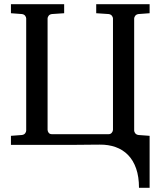

<svg xmlns="http://www.w3.org/2000/svg" viewBox="-20 -691 766 916"><path d="M643.1 205.1Q643.1 151.9 629.4 112.8Q615.7 73.7 590.8 48.3Q565.9 22.9 531.5 10.7Q497.1 -1.5 456.1 -1Q433.1 -1 418.7 -0.7Q404.3 -0.5 392.6 -0.5Q380.9 -0.5 369.6 -0.2Q358.4 0 342.3 0H32.2V-43L84 -46.9Q95.2 -48.3 100.1 -55.2Q105 -62 105 -67.9V-603Q105 -608.9 100.1 -615.7Q95.2 -622.6 84 -624L32.2 -627.9V-670.9H286.1V-627.9L228 -624Q216.8 -622.6 211.9 -615.7Q207 -608.9 207 -603V-71.8Q207 -64.9 211.9 -57.9Q216.8 -50.8 228 -50.8H498Q507.8 -50.8 513.4 -57.9Q519 -64.9 519 -71.8V-603Q519 -608.9 513.9 -615.7Q508.8 -622.6 498 -624L439 -627.9V-670.9H693.8V-627.9L641.1 -624Q630.4 -622.6 625.2 -615.7Q620.1 -608.9 620.1 -603V-67.9Q620.1 -62 625.2 -55.2Q630.4 -48.3 641.1 -46.9L693.8 -43V205.1Z"/></svg>

Font: Charis SIL CyrE
Style: Regular
Weight: 400
Foundry: SIL International
Version: Version 5.000